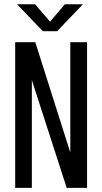

<svg xmlns="http://www.w3.org/2000/svg" viewBox="-20 -903 490 923"><path d="M318 -700H398.6V0H300.6L133.1 -517.9V0H53V-700H149.7L318 -169.9ZM378.6 -882.6 254.6 -753H185.9L61.9 -882.6H148.6L220.7 -798.9L291.9 -882.6Z"/></svg>

Font: League Mono Thin Condensed
Style: Regular
Weight: 100
Width: 1
Designer: Tyler Finck
Foundry: The League of Moveable Type / Tyler Finck
Version: Version 2.300;RELEASE